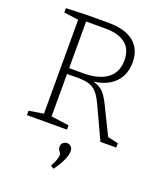

<svg xmlns="http://www.w3.org/2000/svg" viewBox="-168 -804 988 1164"><g transform="rotate(20 326.5 -222.0)"><path d="M55 0V-28L159 -45L149 -33V-661L160 -648L55 -662V-690L200 -695H327Q436 -695 492 -649.5Q548 -604 548 -518Q548 -437 496.5 -386Q445 -335 343 -326L342 -332Q381 -327 405 -312.5Q429 -298 446 -273.5Q463 -249 480 -213L567 -35L550 -46L631 -28V0H529L436 -200Q416 -244 396.5 -269.5Q377 -295 347.5 -306.5Q318 -318 265 -318L187 -317L198 -327V-33L188 -45L313 -28V0ZM198 -341 187 -355H289Q389 -355 443 -395.5Q497 -436 497 -515Q497 -584 452.5 -620Q408 -656 321 -656H187L198 -667ZM317 251 297 238Q313 209 319 189Q325 169 325 161Q325 151 320 145Q315 139 310.5 132Q306 125 306 113Q306 95 317.5 85.5Q329 76 343 76Q356 76 367.5 86Q379 96 379 117Q379 139 364 173.5Q349 208 317 251Z"/></g></svg>

Font: Bitter Thin Light
Style: Regular
Weight: 300
Version: Version 2.002